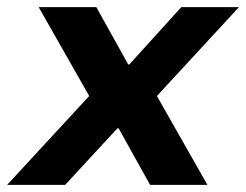

<svg xmlns="http://www.w3.org/2000/svg" viewBox="-56 -516 687 536"><path d="M-36 0 193 -248 52 -496H213L302 -336H305L450 -496H611L382 -248L523 0H363L275 -158H272L126 0Z"/></svg>

Font: DM Sans 36pt Black
Style: Italic
Weight: 900
Italic angle: -10°
Designer: Colophon Foundry, Jonny Pinhorn
Foundry: Colophon Foundry
Version: Version 4.004;gftools[0.9.30]